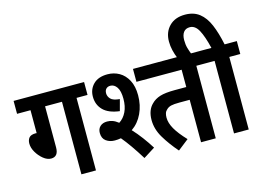

<svg xmlns="http://www.w3.org/2000/svg" viewBox="-115 -1115 1855 1350"><g transform="rotate(-15 812.5 -440.0)"><path d="M204 -528V-229Q204 -162 151 -162Q123 -162 95 -184.5Q67 -207 48 -239.5Q29 -272 29 -303Q29 -329 42.5 -345.5Q56 -362 92 -362L98 -361V-528H0V-622H513V-528H433V0H327V-528Z M616 -169Q580 -169 553.5 -188Q527 -207 527 -247Q527 -277 546 -294.5Q565 -312 597 -312Q616 -312 635.5 -305.5Q655 -299 678 -281Q712 -303 731 -342.5Q750 -382 750 -437Q750 -494 731 -521.5Q712 -549 684 -549Q665 -549 653.5 -537.5Q642 -526 642 -505Q642 -482 659.5 -463.5Q677 -445 725 -441L703 -359Q623 -369 584.5 -408Q546 -447 546 -506Q546 -560 582 -596Q618 -632 685 -632Q732 -632 770.5 -610Q809 -588 832.5 -544Q856 -500 856 -434Q856 -362 828 -302.5Q800 -243 749 -208Q781 -174 812 -132.5Q843 -91 869 -49L785 4Q717 -106 661 -173Q639 -169 616 -169Z M1305 -528V0H1198V-309H1123Q1082 -309 1062 -304Q1042 -299 1029 -286Q1017 -276 1012.5 -262Q1008 -248 1008 -230Q1008 -191 1033 -147Q1058 -103 1112 -46L1033 16Q978 -47 940 -110.5Q902 -174 902 -241Q902 -277 912.5 -305Q923 -333 943 -352Q968 -378 1006.5 -390Q1045 -402 1114 -402H1198V-528H869V-622H1384V-528Z M1191 -615Q1178 -646 1170.5 -678Q1163 -710 1163 -742Q1163 -810 1205 -853Q1247 -896 1320 -896Q1383 -896 1424.5 -863.5Q1466 -831 1492 -770Q1518 -709 1536 -622H1625V-528H1545V0H1438V-528H1371V-622H1440Q1419 -710 1394 -756Q1369 -802 1330 -802Q1300 -802 1284.5 -781.5Q1269 -761 1269 -724Q1269 -691 1276.5 -665Q1284 -639 1294 -615Z"/></g></svg>

Font: Noto Sans Condensed SemiBold
Style: Regular
Weight: 600
Width: 3
Designer: Monotype Design Team
Foundry: Monotype Imaging Inc.
Version: Version 2.013; ttfautohint (v1.8.4.7-5d5b)